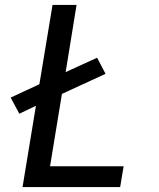

<svg xmlns="http://www.w3.org/2000/svg" viewBox="-20 -755 640 775"><path d="M71 0 125 -328 58 -296 23 -361 139 -415 192 -735H289L245 -464L372 -522L406 -457L230 -376L182 -84H479L465 0Z"/></svg>

Font: Iosevka Md Ex Obl
Style: Regular
Weight: 500
Width: 7
Italic angle: -9°
Monospace: yes
Designer: Belleve Invis
Foundry: Belleve Invis
Version: Version 32.5.0; ttfautohint (v1.8.4)